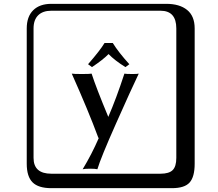

<svg xmlns="http://www.w3.org/2000/svg" viewBox="-20 -774 1140 1006"><path d="M570.8 -548.8Q600.6 -500.5 657.7 -437.5L637.2 -422.4Q581.5 -457 548.8 -490.7Q521 -461.9 461.9 -422.4L441.4 -437.5Q504.9 -510.3 527.8 -548.8ZM356 -388.2Q365.7 -386.2 409.2 -386.2Q450.2 -386.2 460 -388.2Q483.4 -315.4 547.4 -161.6Q589.4 -258.3 631.8 -388.2Q638.7 -386.2 674.8 -386.2Q699.7 -386.2 707 -388.2Q668.9 -309.1 588.4 -127.9Q507.8 53.2 490.2 112.8Q478 109.9 453.1 109.9Q424.3 109.9 413.1 112.8Q460.9 33.7 497.1 -49.8L494.1 -55.2Q443.8 -191.4 356 -388.2ZM249 -717.8Q204.1 -717.8 179.9 -693.8Q155.8 -669.9 155.8 -625V53.2Q155.8 136.2 249 136.2H820.8Q865.7 136.2 884.8 117.2Q903.8 98.1 903.8 53.2V-625Q903.8 -717.8 820.8 -717.8ZM1000 84Q1000 152.8 973.4 182.4Q946.8 211.9 880.9 211.9H249Q181.2 211.9 150.6 181.4Q120.1 150.9 120.1 84V-625Q120.1 -687 154.1 -720.5Q188 -753.9 249 -753.9H851.1Q920.9 -753.9 960.4 -721.9Q1000 -689.9 1000 -625Z"/></svg>

Font: Linux Biolinum Keyboard O
Style: Regular
Weight: 700
Designer: Philipp H. Poll
Foundry: Philipp H. Poll
Version: Version 0.6.1